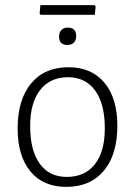

<svg xmlns="http://www.w3.org/2000/svg" viewBox="-20 -725 529 751"><path d="M350 -705 354 -700 351 -667H139L135 -672L138 -705ZM245 -617Q278 -617 278 -584Q278 -568 269 -558.5Q260 -549 244 -549Q211 -549 211 -582Q211 -598 220 -607.5Q229 -617 245 -617ZM248 -462Q338 -462 388.5 -401.5Q439 -341 439 -233Q439 -120 386 -57Q333 6 239 6Q149 6 99 -54.5Q49 -115 49 -222Q49 -335 101.5 -398.5Q154 -462 248 -462ZM246 -423Q176 -423 137 -373Q98 -323 98 -232Q98 -136 135.5 -84.5Q173 -33 241 -33Q312 -33 351 -82.5Q390 -132 390 -223Q390 -319 352 -371Q314 -423 246 -423Z"/></svg>

Font: Alegreya Sans SC Light
Style: Regular
Weight: 300
Designer: Juan Pablo del Peral
Foundry: Huerta Tipografica
Version: Version 2.007